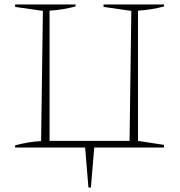

<svg xmlns="http://www.w3.org/2000/svg" viewBox="-20 -664 809 864"><path d="M48 0V-10Q79 -18 108 -23Q137 -28 165 -29L173 -615L48 -633V-644H320V-635Q294 -628 264.5 -623Q235 -618 203 -616V-30H563L571 -615L446 -633V-644H718V-635Q692 -628 662.5 -623Q633 -618 601 -616V-30L718 -12V0H404L389 180H378L363 0Z"/></svg>

Font: Piazzolla Thin
Style: Regular
Weight: 100
Designer: Juan Pablo del Peral
Foundry: Huerta Tipografica
Version: Version 1.330